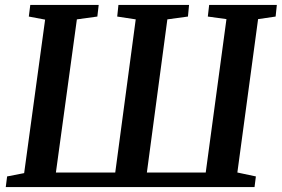

<svg xmlns="http://www.w3.org/2000/svg" viewBox="-20 -763 1149 783"><path d="M3.5 0 9 -43.5 78.5 -57 164 -683 97.5 -695.5 103.5 -743H382.5L377 -695.5L293.5 -684L208 -59.5H450L533.5 -684L458 -695.5L463 -743H751L746.5 -695.5L662.5 -684L579 -59.5H819L903.5 -685L827.5 -695.5L833 -743H1109L1104 -695.5L1032.5 -685L948 -59.5L1023.5 -43.5L1018 0Z"/></svg>

Font: Merriweather 20pt SemiBold
Style: Italic
Weight: 600
Italic angle: -7.8°
Version: Version 2.101